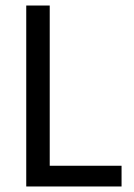

<svg xmlns="http://www.w3.org/2000/svg" viewBox="-20 -675 485 695"><path d="M420 0H75V-655H160V-75H420Z"/></svg>

Font: RopaSansRegular
Style: Regular
Weight: 400
Designer: Botio Nikoltchev
Foundry: Botjo Nikoltchev
Version: Version 1.002